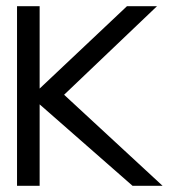

<svg xmlns="http://www.w3.org/2000/svg" viewBox="-20 -600 572 620"><path d="M35 0H108V-263L408 0H505L187 -294L487 -580H390L108 -314V-580H35Z"/></svg>

Font: Charger Sport
Style: Df
Weight: 400
Designer: Jasper
Foundry: Cannot Into Space Fonts
Version: Version 1.1